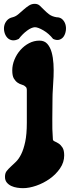

<svg xmlns="http://www.w3.org/2000/svg" viewBox="-20 -972 365 1002"><path d="M186 -760Q212 -760 227 -743Q242 -726 249.5 -699Q257 -672 259 -639Q261 -606 259.5 -572.5Q258 -539 256 -509.5Q254 -480 254 -461Q254 -408 253 -353Q252 -298 256 -245Q256 -238 265.5 -234Q275 -230 286 -223Q297 -216 306 -202Q315 -188 315 -161Q315 -125 293.5 -93.5Q272 -62 239.5 -39Q207 -16 169.5 -3Q132 10 100 10Q86 10 69.5 7.5Q53 5 39 -1.5Q25 -8 15.5 -19.5Q6 -31 6 -49Q6 -68 14.5 -79Q23 -90 35.5 -101.5Q48 -113 63 -127.5Q78 -142 90.5 -167Q103 -192 111.5 -231.5Q120 -271 120 -332V-503Q120 -508 118 -513.5Q116 -519 111 -521Q106 -527 94.5 -530Q83 -533 72 -540.5Q61 -548 52.5 -562Q44 -576 44 -605Q44 -633 55.5 -661Q67 -689 86.5 -711Q106 -733 131.5 -746.5Q157 -760 186 -760ZM78 -769Q58 -759 42.5 -762Q27 -765 17 -776.5Q7 -788 3 -804.5Q-1 -821 2 -836.5Q5 -852 16 -865Q27 -878 46 -882Q62 -886 76 -898Q90 -910 103.5 -922Q117 -934 131 -943Q145 -952 161 -952Q177 -952 187.5 -942.5Q198 -933 209.5 -921Q221 -909 236 -897.5Q251 -886 275 -882Q294 -882 305.5 -871Q317 -860 321.5 -844.5Q326 -829 323.5 -812Q321 -795 313 -782.5Q305 -770 290.5 -765Q276 -760 257 -769Q235 -797 206.5 -813.5Q178 -830 162 -830Q144 -829 121 -812Q98 -795 78 -769Z"/></svg>

Font: r_Neptun CAT
Style: Regular
Weight: 400
Foundry: Peter Wiegel, CAT-Fonts
Version: Version 1.000;June 8, 2024;FontCreator 14.0.0.2814 32-bit